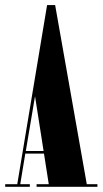

<svg xmlns="http://www.w3.org/2000/svg" viewBox="-28 -720 396 740"><path d="M-8 0V-10H38.5L153.5 -700.5H184.5L306.5 -10H347.5V0H113V-10H160L141.5 -128H69.5L50 -10H87V0ZM71.5 -138H140L107 -349Z"/></svg>

Font: Imbue 100pt ExtraBold
Style: Regular
Weight: 800
Designer: Tyler Finck
Foundry: Etcetera Type Company
Version: Version 1.102; ttfautohint (v1.8.3)